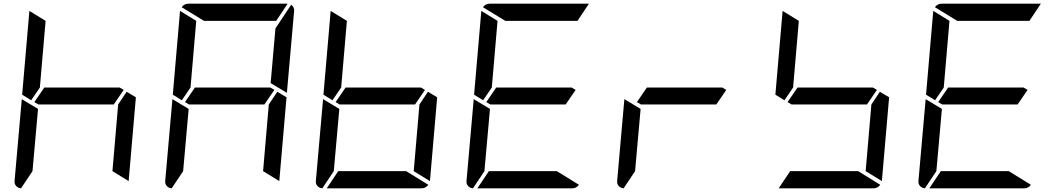

<svg xmlns="http://www.w3.org/2000/svg" viewBox="-20 -1020 5752 1040"><path d="M149 -477 100 -507 139 -959V-961L227 -907L196 -546ZM650 -533 596 -454H188L166 -467L220 -546H628ZM666 -523 716 -493 677 -41V-39L589 -93L620 -454ZM94 0Q78 -1 67.5 -12.5Q57 -24 59 -41L98 -483L186 -430L156 -93Z M965 -477 916 -507 955 -959V-961L1043 -907L1012 -546ZM1466 -533 1412 -454H1004L982 -467L1036 -546H1444ZM1482 -523 1532 -493 1493 -41V-39L1405 -93L1436 -454ZM910 0Q894 -1 883.5 -12.5Q873 -24 875 -41L914 -483L1002 -430L972 -93ZM1557 -994Q1575 -983 1573 -959L1534 -517L1446 -570L1472 -866ZM1085 -907 964 -981Q978 -1000 1000 -1000H1536H1538L1476 -907Z M1781 -477 1732 -507 1771 -959V-961L1859 -907L1828 -546ZM2282 -533 2228 -454H1820L1798 -467L1852 -546H2260ZM2298 -523 2348 -493 2309 -41V-39L2221 -93L2252 -454ZM2180 -93 2300 -19Q2286 0 2264 0H1750L1812 -93ZM1726 0Q1710 -1 1699.5 -12.5Q1689 -24 1691 -41L1730 -483L1818 -430L1788 -93Z M2597 -477 2548 -507 2587 -959V-961L2675 -907L2644 -546ZM3098 -533 3044 -454H2636L2614 -467L2668 -546H3076ZM2996 -93 3116 -19Q3102 0 3080 0H2566L2628 -93ZM2542 0Q2526 -1 2515.5 -12.5Q2505 -24 2507 -41L2546 -483L2634 -430L2604 -93ZM2717 -907 2596 -981Q2610 -1000 2632 -1000H3168H3170L3108 -907Z M3914 -533 3860 -454H3452L3430 -467L3484 -546H3892ZM3358 0Q3342 -1 3331.5 -12.5Q3321 -24 3323 -41L3362 -483L3450 -430L3420 -93Z M4229 -477 4180 -507 4219 -959V-961L4307 -907L4276 -546ZM4730 -533 4676 -454H4268L4246 -467L4300 -546H4708ZM4746 -523 4796 -493 4757 -41V-39L4669 -93L4700 -454ZM4628 -93 4748 -19Q4734 0 4712 0H4198L4260 -93Z M5045 -477 4996 -507 5035 -959V-961L5123 -907L5092 -546ZM5546 -533 5492 -454H5084L5062 -467L5116 -546H5524ZM5444 -93 5564 -19Q5550 0 5528 0H5014L5076 -93ZM4990 0Q4974 -1 4963.5 -12.5Q4953 -24 4955 -41L4994 -483L5082 -430L5052 -93ZM5165 -907 5044 -981Q5058 -1000 5080 -1000H5616H5618L5556 -907Z"/></svg>

Font: DSEG7 Modern
Style: Italic
Weight: 400
Italic angle: -5°
Designer: Keshikan(Twitter:@keshinomi_88pro)
Version: Version 0.46